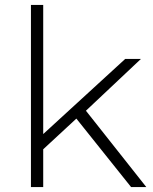

<svg xmlns="http://www.w3.org/2000/svg" viewBox="-20 -762 623 782"><path d="M106 0V-742H156V-216L490 -522H554L330 -311L576 0H514L291 -279L156 -154V0Z"/></svg>

Font: Montserrat Light
Style: Regular
Weight: 300
Designer: Julieta Ulanovsky
Foundry: Julieta Ulanovsky
Version: Version 9.000; ttfautohint (v1.8.4.7-5d5b)